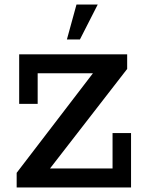

<svg xmlns="http://www.w3.org/2000/svg" viewBox="-20 -821 632 841"><path d="M53 0V-64L387 -500H145V-366H64V-583H537V-519L199 -83H473V-238H554V0ZM273 -648 315 -801H408L330 -648Z"/></svg>

Font: Rokkitt SemiBold SemiBold
Style: Regular
Weight: 600
Version: Version 3.103